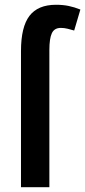

<svg xmlns="http://www.w3.org/2000/svg" viewBox="-20 -785 357 805"><path d="M235 -668Q208 -668 197.5 -646Q187 -624 187 -575V0H68V-571Q68 -672 103.5 -718.5Q139 -765 215 -765Q244 -765 268 -760Q292 -755 317 -745L291 -657Q278 -661 263.5 -664.5Q249 -668 235 -668Z"/></svg>

Font: Avrile Sans Condensed SemiBold
Style: Regular
Weight: 600
Width: 3
Designer: Monotype Design Team
Foundry: Monotype Imaging Inc.
Version: Version 2.001;September 10, 2019;FontCreator 11.5.0.2425 64-